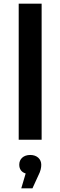

<svg xmlns="http://www.w3.org/2000/svg" viewBox="-20 -762 329 1047"><path d="M82 0H207V-742H82ZM96 265H157L189 195C202 170 205 152 205 136C205 106 182 83 145 83C108 83 85 105 85 136C85 160 97 177 120 184Z"/></svg>

Font: Chess Sans SemiBold
Style: Regular
Weight: 600
Designer: Wolf Bōese
Foundry: Wolf Bōese
Version: Version 7.223;Glyphs 3.3 (3306)